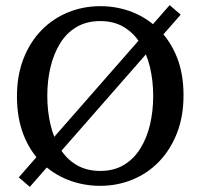

<svg xmlns="http://www.w3.org/2000/svg" viewBox="-20 -707 780 747"><path d="M683 -650 96 20 53 -17 640 -687ZM164 -334Q164 -275 176.5 -222Q189 -169 214 -128.5Q239 -88 278 -65Q317 -42 370 -42Q423 -42 461.5 -65Q500 -88 525.5 -128.5Q551 -169 563.5 -221.5Q576 -274 576 -334Q576 -393 563.5 -445.5Q551 -498 525.5 -538.5Q500 -579 461.5 -602Q423 -625 370 -625Q317 -625 278 -602Q239 -579 214 -538.5Q189 -498 176.5 -446Q164 -394 164 -334ZM370 -683Q436 -683 494.5 -660Q553 -637 598 -592.5Q643 -548 668.5 -484Q694 -420 694 -336Q694 -254 668.5 -189Q643 -124 598.5 -78Q554 -32 495 -8Q436 16 370 16Q304 16 245 -7Q186 -30 141 -74.5Q96 -119 71 -184Q46 -249 46 -332Q46 -414 71.5 -479Q97 -544 141.5 -589.5Q186 -635 245 -659Q304 -683 370 -683Z"/></svg>

Font: Source Serif 4 Medium
Style: Regular
Weight: 500
Designer: Frank Grießhammer
Foundry: Adobe Systems Incorporated
Version: Version 4.004;hotconv 1.0.116;makeotfexe 2.5.65601